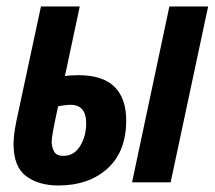

<svg xmlns="http://www.w3.org/2000/svg" viewBox="-20 -565 665 595"><path d="M161.1 9.8Q99.6 9.8 60.8 -19.3Q22 -48.3 22 -118.2Q22 -131.8 23.9 -148.9Q25.9 -166 30.8 -189.9L106.9 -544.9H227.1L181.2 -329.1Q194.3 -332 223.1 -332Q298.3 -332 334.7 -296.1Q371.1 -260.3 371.1 -191.9Q371.1 -95.2 313 -42.7Q254.9 9.8 161.1 9.8ZM389.2 0 504.9 -544.9H625L508.8 0ZM176.8 -82Q209.5 -82 228.3 -112.5Q247.1 -143.1 247.1 -183.1Q247.1 -240.2 198.2 -240.2Q189.9 -240.2 179.9 -238.8Q169.9 -237.3 160.2 -235.8Q149.4 -187 144.8 -161.4Q140.1 -135.7 140.1 -126Q140.1 -110.4 147.2 -96.2Q154.3 -82 176.8 -82Z"/></svg>

Font: Open Sans Condensed
Style: Bold Italic
Weight: 700
Width: 3
Italic angle: -12°
Designer: Monotype Design Team
Foundry: Monotype Imaging Inc.
Version: Version 3.003; ttfautohint (v1.8.4)